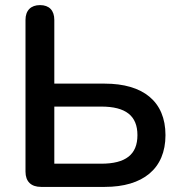

<svg xmlns="http://www.w3.org/2000/svg" viewBox="-20 -733 709 753"><path d="M141 0H391C540 0 629 -71 629 -203C629 -336 540 -405 391 -405H193V-655C193 -692 173 -713 137 -713C101 -713 80 -692 80 -655V-60C80 -21 102 0 141 0ZM377 -91H193V-315H377C473 -315 519 -279 519 -203C519 -127 473 -91 377 -91Z"/></svg>

Font: SN Pro Medium
Style: Regular
Weight: 500
Designer: Tobias Whetton
Foundry: Supernotes
Version: Version 1.003;Glyphs 3.3 (3324)